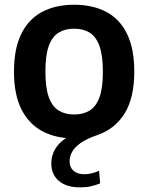

<svg xmlns="http://www.w3.org/2000/svg" viewBox="-20 -574 626 810"><path d="M319 216.5Q260 216.5 228.2 189.2Q196.5 162 196.5 116Q196.5 75.5 220.5 43.2Q244.5 11 297.5 -12L293.5 10Q215.5 10 158.5 -20.5Q101.5 -51 70.2 -113.2Q39 -175.5 39 -271.5Q39 -368 69.5 -430.5Q100 -493 157 -523.5Q214 -554 293 -554Q372 -554 429 -523.5Q486 -493 516.2 -430.5Q546.5 -368 546.5 -272Q546.5 -161 505.8 -95.5Q465 -30 391.5 -4.5Q345 11.5 319.5 29.8Q294 48 283.8 67.5Q273.5 87 273.5 106Q273.5 131.5 289.8 146.2Q306 161 335.5 161Q350 161 365.5 157.5Q381 154 398 146.5L402.5 199.5Q384.5 207 364.2 211.8Q344 216.5 319 216.5ZM293 -91Q331 -91 358 -107.5Q385 -124 399.5 -163.2Q414 -202.5 414 -271Q414 -340.5 399.5 -380.2Q385 -420 357.8 -436.5Q330.5 -453 293 -453Q255 -453 227.8 -436.5Q200.5 -420 186 -380.8Q171.5 -341.5 171.5 -273Q171.5 -203.5 186 -163.8Q200.5 -124 227.8 -107.5Q255 -91 293 -91Z"/></svg>

Font: Encode Sans Condensed Thin SemiBold
Style: Regular
Weight: 600
Version: Version 3.002